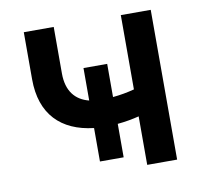

<svg xmlns="http://www.w3.org/2000/svg" viewBox="-64 -583 681 651"><g transform="rotate(-10 276.5 -258.0)"><path d="M392.1 -167V0H495.1V-515.6H392.1V-259.8C367.7 -253.4 343.8 -249 317.9 -246.6V-360.8H236.3V-249C189.9 -260.7 161.1 -294.4 161.1 -355.5V-515.6H58.1V-353.5C58.1 -232.9 124.5 -167 236.3 -154.3V-39.1H317.9V-154.3C344.2 -156.7 368.7 -161.1 392.1 -167Z"/></g></svg>

Font: Inteeer Medium
Style: Regular
Weight: 500
Designer: Rasmus Andersson
Foundry: rsms
Version: Version 4.001;Glyphs 3.4 (3402)